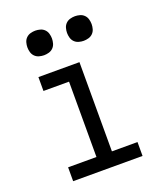

<svg xmlns="http://www.w3.org/2000/svg" viewBox="-136 -821 771 910"><g transform="rotate(-20 250.0 -366.0)"><path d="M75 0V-70H218V-450H89V-520H296V-70H425V0ZM350 -608Q338 -608 325.5 -611.5Q313 -615 304 -624Q295 -633 291.5 -645.5Q288 -658 288 -670Q288 -682 291.5 -694.5Q295 -707 304 -716Q313 -725 325.5 -728.5Q338 -732 350 -732Q362 -732 374.5 -728.5Q387 -725 396 -716Q405 -707 408.5 -694.5Q412 -682 412 -670Q412 -658 408.5 -645.5Q405 -633 396 -624Q387 -615 374.5 -611.5Q362 -608 350 -608ZM150 -608Q138 -608 125.5 -611.5Q113 -615 104 -624Q95 -633 91.5 -645.5Q88 -658 88 -670Q88 -682 91.5 -694.5Q95 -707 104 -716Q113 -725 125.5 -728.5Q138 -732 150 -732Q162 -732 174.5 -728.5Q187 -725 196 -716Q205 -707 208.5 -694.5Q212 -682 212 -670Q212 -658 208.5 -645.5Q205 -633 196 -624Q187 -615 174.5 -611.5Q162 -608 150 -608Z"/></g></svg>

Font: Iosevka Fixed
Style: Regular
Weight: 400
Monospace: yes
Designer: Belleve Invis
Foundry: Belleve Invis
Version: Version 33.2.4